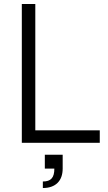

<svg xmlns="http://www.w3.org/2000/svg" viewBox="-20 -720 544 968"><path d="M90 0H483V-63H158V-700H90ZM196 195V228C260 228 296 192 296 130V60H206V130H254C254 176 237 195 196 195Z"/></svg>

Font: Uncut Sans Book
Style: Regular
Weight: 350
Designer: Kasper Nordkvist
Foundry: UNCUT.wtf
Version: Version 1.304;Glyphs 3.2 (3246)